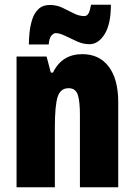

<svg xmlns="http://www.w3.org/2000/svg" viewBox="-20 -858 569 812"><path d="M328 -629Q400 -629 440 -576Q480 -523 480 -426V-66H318V-374Q318 -429 309 -457Q300 -485 270 -485Q236 -485 224 -449Q212 -413 212 -319V-66H50V-619H177L195 -551H204Q242 -629 328 -629ZM102 -670Q102 -693 105 -721.5Q108 -750 116.5 -776.5Q125 -803 143 -820Q161 -837 191 -837Q219 -837 243.5 -825.5Q268 -814 291 -802Q314 -790 336 -790Q349 -790 355 -802.5Q361 -815 365 -838H449Q449 -756 422.5 -713.5Q396 -671 358 -671Q332 -671 305.5 -683Q279 -695 255.5 -706.5Q232 -718 215 -718Q207 -718 197.5 -707.5Q188 -697 186 -670Z"/></svg>

Font: Noto Sans Malayalam UI ExtraCondensed Black
Style: Regular
Weight: 900
Width: 2
Designer: Jelle Bosma - Monotype Design Team
Foundry: Monotype Imaging Inc.
Version: Version 2.104; ttfautohint (v1.8.4.7-5d5b)